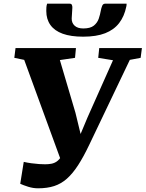

<svg xmlns="http://www.w3.org/2000/svg" viewBox="-20 -1003 788 1039"><path d="M186 16Q159 16 132.2 7.5Q105.5 -1 89.5 -8.5L108.5 -127Q128 -122.5 150 -119.5Q172 -116.5 191.8 -115.2Q211.5 -114 224 -114Q242.5 -114 258.2 -117Q274 -120 287.2 -129.2Q300.5 -138.5 312 -156.8Q323.5 -175 334 -205.5L317.5 -114L111 -679L57.5 -690L64 -743H391L386 -690L304 -678L388.5 -392L433.5 -206.5L387.5 -209.5L454 -368.5L591.5 -677L511.5 -690L517 -743H748L741 -690L682.5 -679L462.5 -218.5Q431.5 -153.5 402.5 -108.8Q373.5 -64 342.2 -36.2Q311 -8.5 273.2 3.8Q235.5 16 186 16ZM357.5 -983Q366 -983 369 -976.5Q372 -970 371.5 -961Q371.5 -949.5 369.8 -932Q368 -914.5 368 -903Q367.5 -879 383.8 -864Q400 -849 430.5 -849Q469 -849 488 -864.5Q507 -880 514.5 -902.5Q522 -925 525.5 -945.5Q528 -959 532.8 -971Q537.5 -983 548.5 -983H665Q665 -979 664.8 -975Q664.5 -971 663.5 -967.5Q653 -915 625 -878.5Q597 -842 549.2 -823.2Q501.5 -804.5 430 -804.5Q363.5 -804.5 319.2 -820.5Q275 -836.5 252.8 -867.8Q230.5 -899 230.5 -943.5Q230.5 -952.5 231 -962.5Q231.5 -972.5 235 -983Z"/></svg>

Font: Merriweather 20pt Black
Style: Italic
Weight: 900
Italic angle: -7.8°
Version: Version 2.101